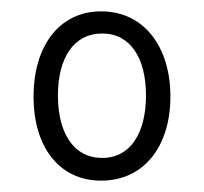

<svg xmlns="http://www.w3.org/2000/svg" viewBox="-20 -751 359 338"><path d="M158 -433C234 -433 280 -494 280 -581C280 -668 234 -731 158 -731C83 -731 39 -668 39 -581C39 -494 83 -433 158 -433ZM160 -473C108 -473 82 -519 82 -583C82 -648 109 -692 160 -692C210 -692 237 -648 237 -583C237 -519 211 -473 160 -473Z"/></svg>

Font: Noto Serif Khmer ExtraCondensed Medium
Style: Regular
Weight: 500
Width: 2
Designer: Danh Hong and the Monotype Design Team
Foundry: Monotype Imaging Inc.
Version: Version 2.004